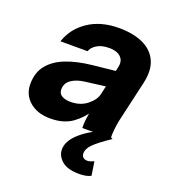

<svg xmlns="http://www.w3.org/2000/svg" viewBox="-134 -621 838 937"><g transform="rotate(20 284.5 -152.0)"><path d="M322 0Q321 -17 323.5 -41Q326 -65 333 -98H331L385 -338Q391 -363 382.5 -379.5Q374 -396 356 -404Q338 -412 313 -412Q273 -412 248.5 -396.5Q224 -381 218 -361H77Q100 -432 165 -476Q230 -520 325 -520Q398 -520 449.5 -496.5Q501 -473 522.5 -425.5Q544 -378 527 -306L478 -92Q474 -72 471 -43.5Q468 -15 470 0ZM159 10Q91 10 50.5 -25Q10 -60 10 -115Q10 -175 41.5 -214Q73 -253 129.5 -275Q186 -297 262 -305L404 -320L384 -233L258 -217Q215 -212 188 -193.5Q161 -175 161 -142Q161 -121 178 -110.5Q195 -100 224 -100Q274 -100 309 -127.5Q344 -155 351 -187L346 -102Q316 -53 271.5 -21.5Q227 10 159 10ZM383 216Q322 216 293 190.5Q264 165 264 132Q264 90 306.5 50Q349 10 424 -24L479 0Q418 41 393.5 65.5Q369 90 369 114Q369 126 376.5 134Q384 142 400 142Q413 142 433 132L444 204Q430 211 415 213.5Q400 216 383 216Z"/></g></svg>

Font: Instrument Sans
Style: Bold Italic
Weight: 700
Italic angle: -13°
Designer: Rodrigo Fuenzalida
Foundry: fragTYPE
Version: Version 1.000;gftools[0.9.28]